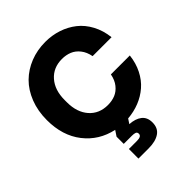

<svg xmlns="http://www.w3.org/2000/svg" viewBox="-254 -825 1190 1190"><g transform="rotate(-45 341.5 -230.0)"><path d="M20 -339.8Q20 -419.9 45.9 -486.1Q71.8 -552.2 116.7 -596.7Q161.6 -641.1 223.1 -665.5Q284.7 -689.9 356 -689.9Q414.6 -689.9 467 -672.6Q519.5 -655.3 561.8 -622.1Q604 -588.9 631.8 -536.9Q659.7 -484.9 667 -419.9H501Q493.2 -461.9 470.9 -490Q448.7 -518.1 419.2 -530Q389.6 -542 354 -542Q277.8 -542 231.9 -489.7Q186 -437.5 186 -350.1V-330.1Q186 -242.7 231.9 -190.4Q277.8 -138.2 354 -138.2Q390.1 -138.2 419.4 -150.1Q448.7 -162.1 470.9 -189.9Q493.2 -217.8 501 -259.8H667Q660.2 -198.7 635 -149.2Q609.9 -99.6 571.8 -66.7Q533.7 -33.7 485.8 -14.6Q438 4.4 383.8 8.8L363.8 39.1Q414.1 42 443.6 64.9Q473.1 87.9 473.1 132.8Q473.1 182.6 438 206.3Q402.8 230 342.8 230H252.9V146H324.2Q363.8 146 363.8 123Q363.8 109.4 353.3 105.2Q342.8 101.1 324.2 101.1H252.9V38.1L276.9 2Q161.1 -22.9 90.6 -113Q20 -203.1 20 -339.8Z"/></g></svg>

Font: TASA Orbiter Display Black
Style: Regular
Weight: 900
Designer: Weizhong Zhang
Version: Version 1.000;Glyphs 3.1.2 (3151)